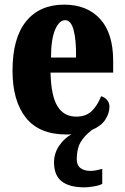

<svg xmlns="http://www.w3.org/2000/svg" viewBox="-20 -570 539 828"><path d="M345 238Q279 238 246 212Q213 186 213 130Q213 91 235.5 58Q258 25 289 9Q284 10 278 10Q272 10 267 10Q149 10 91.5 -62.5Q34 -135 34 -265Q34 -406 92.5 -478Q151 -550 257 -550Q355 -550 411.5 -488.5Q468 -427 468 -308V-257H198Q200 -158 227.5 -112.5Q255 -67 309 -67Q352 -67 377 -92.5Q402 -118 416 -155Q431 -151 441.5 -139Q452 -127 452 -109Q452 -82 434.5 -54.5Q417 -27 377 -10Q342 17 326.5 45Q311 73 311 117Q311 143 327.5 155Q344 167 369 167Q391 167 421 158V223Q408 230 383.5 234Q359 238 345 238ZM308 -322Q309 -398 297.5 -440.5Q286 -483 261 -483Q235 -483 217.5 -441.5Q200 -400 200 -322Z"/></svg>

Font: Noto Serif Bengali ExtraCondensed Black
Style: Regular
Weight: 900
Width: 2
Designer: Juan Bruce, Universal Thirst, Indian Type Foundry and the Monotype Design Team.
Foundry: Monotype Imaging Inc.
Version: Version 2.003; ttfautohint (v1.8.4.7-5d5b)